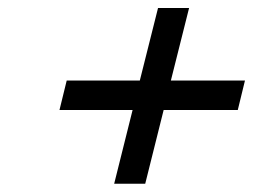

<svg xmlns="http://www.w3.org/2000/svg" viewBox="-20 -584 617 468"><path d="M142.6 -387.7H320.8L365.2 -564.5H440.9L396.5 -387.7H577.1L559.6 -315.9H378.9L334 -136.2H258.3L303.2 -315.9H125Z"/></svg>

Font: Andika New Basic
Style: Italic
Weight: 400
Italic angle: -14°
Designer: Victor Gaultney, Annie Olsen, Julie Remington, Don Collingsworth, Eric Hays
Foundry: SIL International
Version: Version 5.500